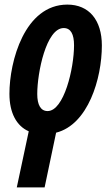

<svg xmlns="http://www.w3.org/2000/svg" viewBox="-20 -575 484 835"><path d="M105 -4 53 240H174L224 2C363 -33 423 -233 423 -377C423 -488 367 -555 273 -555C87 -555 21 -308 21 -167C21 -84 52 -27 105 -4ZM187 -92C157 -92 142 -119 142 -166C142 -259 181 -453 257 -453C288 -453 302 -426 302 -378C302 -277 258 -92 187 -92Z"/></svg>

Font: Noto Sans ExtraCondensed
Style: Bold Italic
Weight: 700
Width: 2
Italic angle: -12°
Designer: Monotype Design Team
Foundry: Monotype Imaging Inc.
Version: Version 2.013